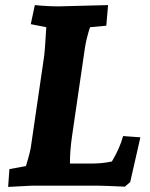

<svg xmlns="http://www.w3.org/2000/svg" viewBox="-20 -730 590 755"><path d="M255 -87H345Q382 -87 420 -95Q452 -149 464 -195L532 -190L492 -14L471 4Q380 0 361 0H108L12 5L17 -65L82 -77Q101 -139 103 -163L154 -512Q156 -523 162 -623L101 -635L117 -710Q165 -705 212 -705L405 -710L398 -629L334 -623Q320 -580 314 -542L263 -193Q255 -137 255 -87Z"/></svg>

Font: Andada
Style: Bold Italic
Weight: 700
Italic angle: -8.29999°
Designer: Carolina Giovagnoli
Foundry: Carolina Giovagnoli
Version: Version 1.003